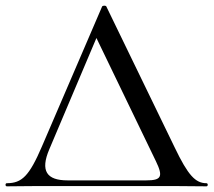

<svg xmlns="http://www.w3.org/2000/svg" viewBox="-24 -656 753 677"><path d="M0 1C42 1 64 0 113 0H585C623 0 666 1 704 1C710 1 710 -10 704 -10C665 -10 639 -38 592 -136L351 -633C350 -637 338 -637 336 -633L124 -140C79 -35 53 -10 0 -10C-6 -10 -6 1 0 1ZM214 -20C141 -20 117 -53 150 -130L316 -522L526 -87C552 -33 545 -20 492 -20Z"/></svg>

Font: Cormorant Infant Book
Style: Regular
Weight: 500
Designer: Christian Thalmann (Catharsis Fonts)
Version: Version 1.000;PS 002.000;hotconv 1.0.88;makeotf.lib2.5.64775